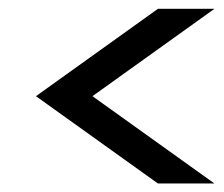

<svg xmlns="http://www.w3.org/2000/svg" viewBox="-20 -443 510 438"><path d="M469.2 -24.4H340.3L62 -223.6L340.3 -422.9H469.2L190.9 -223.6Z"/></svg>

Font: Uroob
Style: Regular
Weight: 400
Designer: Hussain K H
Foundry: Swanthanthra Malayalam Computing(http://smc.org.in)
Version: Version 2.0.0+20200101